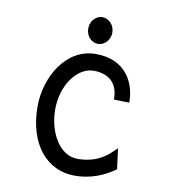

<svg xmlns="http://www.w3.org/2000/svg" viewBox="-86 -848 844 934"><g transform="rotate(10 336.0 -380.5)"><path d="M345 -640C377 -640 405 -669 405 -706C405 -743 377 -772 345 -772C313 -772 286 -743 286 -706C286 -669 313 -640 345 -640ZM345 -72C251 -72 196 -184 196 -290C196 -411 267 -508 349 -508C420 -508 469 -469 469 -392V-387L545 -385V-390C545 -479 495 -590 345 -590C195 -590 109 -432 109 -290C109 -105 206 11 345 11C421 11 486 -15 541 -54L543 -56L530 -157L497 -126C458 -92 408 -72 345 -72Z"/></g></svg>

Font: Charger Monospace
Style: Regular
Weight: 400
Designer: Jasper
Foundry: Cannot Into Space Fonts
Version: Version 0.980